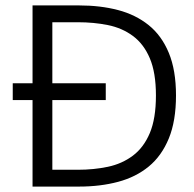

<svg xmlns="http://www.w3.org/2000/svg" viewBox="-20 -688 714 708"><path d="M100 0V-319H27V-381H100V-668H272Q350 -668 415 -651Q480 -634 528 -595.5Q576 -557 602.5 -493Q629 -429 629 -336Q629 -242 602.5 -177.5Q576 -113 528.5 -74Q481 -35 415.5 -17.5Q350 0 272 0ZM173 -62H267Q326 -62 378 -73Q430 -84 470 -114Q510 -144 532.5 -197.5Q555 -251 555 -336Q555 -420 532.5 -473Q510 -526 470 -555.5Q430 -585 378 -595.5Q326 -606 267 -606H173V-381H370V-319H173Z"/></svg>

Font: Atkinson Hyperlegible Next Light
Style: Regular
Weight: 300
Designer: Elliott Scott, Megan Eiswerth, Linus Boman, Theodore Petrosky, Letters from Sweden
Foundry: Applied Design Works, Letters from Sweden
Version: Version 2.001